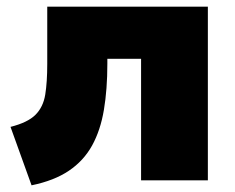

<svg xmlns="http://www.w3.org/2000/svg" viewBox="-20 -540 705 575"><path d="M74.5 15 11.5 -160Q63 -173 86.2 -196.2Q109.5 -219.5 115.5 -256.8Q121.5 -294 121.5 -349V-520H602.5V0H402.5V-364H301.5V-349Q301.5 -272.5 291.2 -211.2Q281 -150 255.8 -104.2Q230.5 -58.5 186.5 -28.8Q142.5 1 74.5 15Z"/></svg>

Font: Geologica Roman Black
Style: Regular
Weight: 900
Designer: Sindre Bremnes, Frode Helland
Foundry: Monokrom Skriftforlag AS
Version: Version 1.010;gftools[0.9.28]